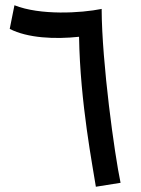

<svg xmlns="http://www.w3.org/2000/svg" viewBox="-20 -703 535 731"><path d="M345 8 439 -7C416 -116 368 -463 367 -668L368 -669H367C288 -653 133 -644 35 -683L17 -593C85 -558 189 -553 281 -563C285 -311 334 -65 345 8Z"/></svg>

Font: Noto Sans Arabic UI SmCn Md
Style: Regular
Weight: 500
Width: 4
Designer: Monotype Design Team, Nadine Chahine and Nizar Qandah
Foundry: Monotype Imaging Inc.
Version: Version 2.010